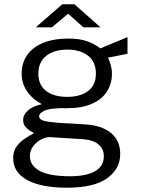

<svg xmlns="http://www.w3.org/2000/svg" viewBox="-20 -705 659 896"><path d="M292.5 171Q175 171 108.2 135.8Q41.5 100.5 41.5 32.5Q41.5 4 54.2 -16.2Q67 -36.5 84.8 -50Q102.5 -63.5 118 -71.8Q133.5 -80 138.5 -84Q129.5 -89.5 117.5 -96.8Q105.5 -104 96.8 -115.8Q88 -127.5 88 -146Q88 -169.5 110 -189.2Q132 -209 175.5 -219Q131.5 -242 106.2 -279.2Q81 -316.5 81 -361Q81 -411 106.8 -448Q132.5 -485 181.5 -505Q230.5 -525 300.5 -525Q350 -525 384.5 -513.2Q419 -501.5 448.5 -479Q456 -482.5 472.8 -489.5Q489.5 -496.5 510 -504.8Q530.5 -513 548.2 -520.5Q566 -528 575 -532V-454L484 -436Q492.5 -419 497.5 -399.2Q502.5 -379.5 502.5 -361.5Q502.5 -315.5 479.5 -278.8Q456.5 -242 409.8 -221Q363 -200 292 -200Q287 -200 279.5 -200Q272 -200 266.5 -200.5Q207 -199 184.8 -187.2Q162.5 -175.5 162.5 -162.5Q162.5 -147.5 185 -141.2Q207.5 -135 263.5 -131Q284 -130 312.8 -128.5Q341.5 -127 377 -124.5Q454.5 -120 497.8 -84.5Q541 -49 541 13.5Q541 83 479.8 127Q418.5 171 292.5 171ZM307 117.5Q381.5 117.5 423 94.2Q464.5 71 464.5 23.5Q464.5 -9.5 440 -30.8Q415.5 -52 366 -55.5L213.5 -65Q195 -66 173 -54.8Q151 -43.5 135.2 -23Q119.5 -2.5 119.5 23.5Q119.5 67.5 165.2 92.5Q211 117.5 307 117.5ZM294.5 -253Q354 -253 390.8 -280Q427.5 -307 427.5 -361Q427.5 -416.5 390.8 -445Q354 -473.5 294.5 -473.5Q233.5 -473.5 196.2 -444.8Q159 -416 159 -361Q159 -309.5 194.2 -281.2Q229.5 -253 294.5 -253ZM369 -577.5 298 -641 222 -577.5H147L270.5 -685H327.5L449 -577.5Z"/></svg>

Font: Public Sans Light
Style: Regular
Weight: 300
Designer: The Public Sans Project Authors: Dan O. Williams and USWDS (Libre Franklin designed by Pablo Impallari and Rodrigo Fuenz
Version: Version 1.007